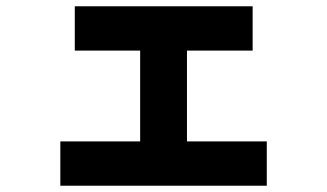

<svg xmlns="http://www.w3.org/2000/svg" viewBox="-20 -583 1040 611"><path d="M172 8V-133H426V-422H218V-563H784V-422H575V-133H829V8Z"/></svg>

Font: Murecho ExtraBold
Style: Regular
Weight: 800
Designer: Neil Summerour
Foundry: Positype
Version: Version 1.010; ttfautohint (v1.8.3)